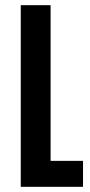

<svg xmlns="http://www.w3.org/2000/svg" viewBox="-20 -720 345 740"><path d="M60 0V-700H175V-100H300V0Z"/></svg>

Font: Gully ECD Medium
Style: Regular
Weight: 500
Width: 2
Designer: jaikishan Patel
Foundry: MagicType
Version: Version 1.000;Glyphs 3.2 (3242)